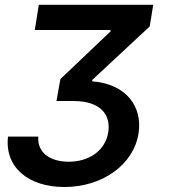

<svg xmlns="http://www.w3.org/2000/svg" viewBox="-20 -565 682 777"><path d="M134.9 -12.1H12.4C-1.8 112.9 95.9 191.8 240.1 191.8C393.8 191.8 519.9 102.3 540.5 -24.1C558.2 -132.8 491.1 -225.5 353.3 -235.8V-241.5L585.9 -458.1L600.1 -545.5H137.1L120.7 -443.5H427.6V-438.2L224.4 -245L208.5 -156.2H277C389.9 -156.2 429 -98.4 418 -29.1C405.5 46.2 338.8 89.5 258.2 89.5C182.9 89.5 130 52.6 134.9 -12.1Z"/></svg>

Font: Magic Ui Pro Semi Bold
Style: Italic
Weight: 600
Italic angle: -9.39999°
Designer: Stefan Endress, Andreas Faust
Version: Version 1.000;FEAKit 1.0